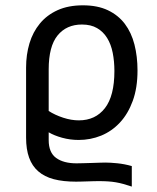

<svg xmlns="http://www.w3.org/2000/svg" viewBox="-20 -519 590 722"><path d="M78.1 -265.1Q78.1 -313.5 90.8 -356Q103.5 -398.4 129.9 -430.4Q156.2 -462.4 196.5 -480.7Q236.8 -499 292 -499Q346.7 -499 385.7 -480.5Q424.8 -461.9 449.5 -429.2Q474.1 -396.5 485.6 -351.6Q497.1 -306.6 497.1 -253.9Q497.1 -188.5 479.2 -139.6Q461.4 -90.8 430.9 -58.1Q400.4 -25.4 360.4 -9Q320.3 7.3 275.9 7.3Q243.7 7.3 213.6 -1Q183.6 -9.3 163.1 -21.5V7.8Q163.1 54.7 191.2 75Q219.2 95.2 267.6 95.2Q277.8 95.2 293.2 94.7Q308.6 94.2 324.7 93.8Q340.8 93.3 354.7 92.8Q368.7 92.3 376 92.3Q394.5 92.3 421.4 95Q448.2 97.7 475.6 105.5V182.6Q458.5 176.8 444.1 172.9Q429.7 168.9 415.5 166.5Q401.4 164.1 385.7 163.1Q370.1 162.1 350.6 162.1Q343.3 162.1 332 162.4Q320.8 162.6 308.6 163.1Q296.4 163.6 284.9 163.8Q273.4 164.1 265.6 164.1Q217.3 164.1 182.1 154.8Q147 145.5 123.8 125.2Q100.6 105 89.4 73.7Q78.1 42.5 78.1 -1.5ZM410.2 -252Q410.2 -288.6 403.8 -320.6Q397.5 -352.5 382.8 -376.2Q368.2 -399.9 345 -413.3Q321.8 -426.8 288.1 -426.8Q230 -426.8 196.5 -385.7Q163.1 -344.7 163.1 -257.8V-101.6Q187 -86.4 217.5 -76.4Q248 -66.4 276.4 -66.4Q338.9 -66.4 374.5 -112.3Q410.2 -158.2 410.2 -252Z"/></svg>

Font: Code New Roman
Style: Regular
Weight: 400
Monospace: yes
Designer: Sam Radian
Foundry: Code New Roman
Version: Version 2.00 November 29, 2014